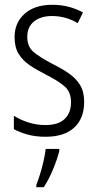

<svg xmlns="http://www.w3.org/2000/svg" viewBox="-20 -562 408 803"><path d="M332 -136Q332 -67 290.5 -28.5Q249 10 171 10Q128 10 94.5 0.5Q61 -9 38 -22V-78Q64 -61 98.5 -50Q133 -39 170 -39Q224 -39 250.5 -64.5Q277 -90 277 -134Q277 -177 251 -200Q225 -223 172 -250Q134 -269 104.5 -289Q75 -309 58 -336.5Q41 -364 41 -407Q41 -467 83 -504.5Q125 -542 199 -542Q235 -542 267.5 -533.5Q300 -525 327 -510L305 -465Q283 -479 255 -487Q227 -495 198 -495Q150 -495 122 -472Q94 -449 94 -408Q94 -367 120.5 -344.5Q147 -322 201 -294Q239 -275 268 -255Q297 -235 314.5 -207Q332 -179 332 -136ZM228 70Q219 105 201.5 147Q184 189 163 221H132V211Q139 194 147.5 166.5Q156 139 162.5 110Q169 81 171 61H228Z"/></svg>

Font: Noto Sans Devanagari UI Condensed Light
Style: Regular
Weight: 300
Width: 3
Designer: Jelle Bosma - Monotype Design Team
Foundry: Monotype Imaging Inc.
Version: Version 2.004; ttfautohint (v1.8.4.7-5d5b)